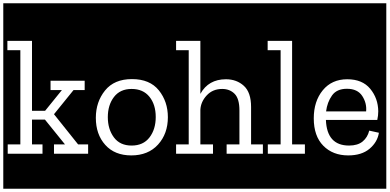

<svg xmlns="http://www.w3.org/2000/svg" viewBox="-32 -937 2374 1170"><path d="M-12 213V-917H529V213ZM297 0H507V-57H444L297 -241L416 -388H484V-445H276V-388H345L243 -262H163V-688H13V-631H92V-57H15V0H227V-57H163V-208H242L364 -57H297Z M505 213V-917H1038V213ZM772 -455Q664 -455 608 -385.5Q552 -316 552 -219Q552 -118 609.5 -54Q667 10 768 10Q871 10 931 -56Q991 -122 991 -223Q991 -318 936 -386.5Q881 -455 772 -455ZM770 -50Q699 -50 662 -100Q625 -150 625 -223Q625 -297 662.5 -346Q700 -395 770 -395Q840 -395 878.5 -347.5Q917 -300 917 -224Q917 -149 879 -99.5Q841 -50 770 -50Z M1014 213V-917H1594V213ZM1349 0H1575V-57H1498V-285Q1498 -374 1454 -414Q1410 -454 1345 -454Q1238 -454 1189 -365V-688H1041V-631H1118V-57H1041V0H1266V-57H1189V-267Q1191 -316 1227.5 -355.5Q1264 -395 1322 -395Q1368 -395 1397.5 -365.5Q1427 -336 1427 -264V-57H1349Z M1570 213V-917H1856V213ZM1600 0H1826V-57H1748V-688H1599V-631H1678V-57H1600Z M1832 213V-917H2322V213ZM2277 -128 2218 -141Q2208 -100 2178 -75Q2148 -50 2095 -50Q1960 -50 1954 -206H2267Q2273 -233 2273 -259Q2272 -338 2224 -396Q2176 -454 2084 -454Q1990 -454 1935 -387Q1880 -320 1880 -216Q1880 -108 1938 -49Q1996 10 2090 10Q2172 10 2220 -30.5Q2268 -71 2277 -128ZM2199 -258H1955Q1962 -314 1991 -355Q2020 -396 2082 -396Q2147 -396 2175.5 -352Q2204 -308 2199 -258Z"/></svg>

Font: Zilla Slab Highlight
Style: Regular
Weight: 400
Designer: Typotheque Type Foundry
Foundry: Typotheque type foundry
Version: Version 1.1; 2017; ttfautohint (v1.6)